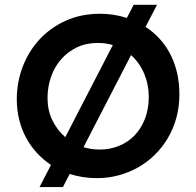

<svg xmlns="http://www.w3.org/2000/svg" viewBox="-20 -718 804 787"><path d="M189 -42Q157.2 -63 131.3 -91.1Q105.5 -119.1 87.2 -153.1Q68.8 -187 58.8 -226.8Q48.8 -266.6 48.8 -311Q48.8 -380.9 73 -444.3Q97.2 -507.8 141.8 -556.2Q186.5 -604.5 249.5 -633.1Q312.5 -661.6 390.6 -661.6Q446.3 -661.6 500 -644.5L527.8 -698.2H623.5L576.7 -607.9Q607.4 -587.9 633.1 -560.3Q658.7 -532.7 677 -498Q695.3 -463.4 705.3 -421.6Q715.3 -379.9 715.3 -331.5Q715.3 -280.3 702.9 -234.9Q690.4 -189.5 667.7 -151.4Q645 -113.3 613.8 -82.8Q582.5 -52.2 544.9 -31.2Q507.3 -10.3 464.8 1Q422.4 12.2 377.4 12.2Q319.3 12.2 265.6 -4.9L237.8 48.8H142.1ZM442.4 -533.2Q413.6 -542 380.9 -542Q333 -542 294.9 -523.7Q256.8 -505.4 230 -474.4Q203.1 -443.4 189 -402.3Q174.8 -361.3 174.8 -316.4Q174.8 -266.1 194.3 -225.6Q213.9 -185.1 247.6 -155.8ZM322.3 -114.7Q354.5 -105 388.7 -105Q430.7 -105 467.5 -119.9Q504.4 -134.8 531.5 -162.8Q558.6 -190.9 574.2 -231Q589.8 -271 589.8 -320.8Q589.8 -371.1 571 -416Q552.2 -460.9 517.1 -492.2Z"/></svg>

Font: Hammersmith One
Style: Regular
Weight: 400
Designer: Nicole Fally
Foundry: Nicole Fally
Version: Version 1.002